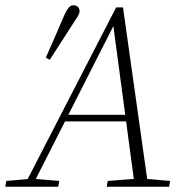

<svg xmlns="http://www.w3.org/2000/svg" viewBox="-43 -709 711 729"><path d="M131 -490Q149 -531 166.5 -571Q184 -611 201 -651Q207 -664 212 -672Q217 -680 222.5 -684.5Q228 -689 235 -689Q246 -689 252.5 -683Q259 -677 259 -667Q259 -659 254 -650Q249 -641 236 -622Q214 -587 191 -552Q168 -517 146 -482ZM-23 0 -19 -22 72 -30H87L182 -22L178 0ZM47 0 398 -681H424L520 0H469L385 -628H396L392 -619L78 0ZM190 -248 198 -273H463L462 -248ZM362 0 366 -22 482 -31H500L603 -22L599 0Z"/></svg>

Font: Source Serif 4 36pt Light
Style: Italic
Weight: 300
Italic angle: -12°
Designer: Frank Grießhammer
Foundry: Adobe Systems Incorporated
Version: Version 4.004;hotconv 1.0.116;makeotfexe 2.5.65601